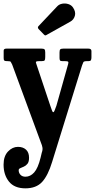

<svg xmlns="http://www.w3.org/2000/svg" viewBox="-22 -793 532 1074"><path d="M-2 128Q-2 80.5 22.8 54.5Q47.5 28.5 78.5 28.5Q106.5 28.5 123.5 44Q140.5 59.5 140.5 89.5Q140.5 112 131.8 123Q123 134 111.5 139Q100 144 91.2 147.8Q82.5 151.5 82.5 159Q82.5 174.5 92.8 185Q103 195.5 120.5 195.5Q147.5 195.5 169 171.8Q190.5 148 205 89L211.5 61.5Q217.5 45.5 215.5 32.8Q213.5 20 207 5L46 -432Q40.5 -443.5 38 -447.2Q35.5 -451 20.5 -451H17.5Q6 -451 2.2 -454.2Q-1.5 -457.5 -1.5 -468V-509.5Q-1.5 -521 13.5 -521H211Q223 -521 227 -516.8Q231 -512.5 231 -499.5V-475Q231 -460 227.8 -455.5Q224.5 -451 211 -451H197Q183.5 -451 180.2 -448.2Q177 -445.5 181 -436L258.5 -204Q265 -186 268.5 -175.8Q272 -165.5 276 -165.5Q280 -165.5 283.2 -174.5Q286.5 -183.5 293.5 -201.5L359 -434Q362 -444 359.2 -447.5Q356.5 -451 341.5 -451H327.5Q316.5 -451 313.8 -455Q311 -459 311 -469V-499.5Q311 -512.5 315 -516.8Q319 -521 331.5 -521H472.5Q489.5 -521 489.5 -507.5V-472.5Q489.5 -461.5 486.5 -456.2Q483.5 -451 472.5 -451H464.5Q447 -451 444.2 -445Q441.5 -439 437 -427L269.5 113Q246.5 189 213.5 224.8Q180.5 260.5 120.5 260.5Q58.5 260.5 28.2 222.8Q-2 185 -2 128ZM223 -600.5 194 -630.5Q186 -639.5 194 -647.5L298 -757.5Q308.5 -769 325.8 -772.2Q343 -775.5 360 -770.2Q377 -765 386.5 -751Q403 -726.5 396.8 -704.5Q390.5 -682.5 371.5 -672L241 -599Q235 -595 231.5 -595Q228 -595 223 -600.5Z"/></svg>

Font: Besley* Condensed Semi
Style: Regular
Weight: 600
Width: 3
Designer: Owen Earl
Foundry: indestructible type*
Version: Version 3.000; ttfautohint (v1.8.3)